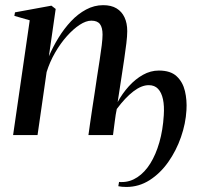

<svg xmlns="http://www.w3.org/2000/svg" viewBox="-20 -536 780 762"><path d="M174 -312.5Q190 -350 212.2 -386.2Q234.5 -422.5 262 -451.8Q289.5 -481 321.8 -498.2Q354 -515.5 389.5 -515.5Q421.5 -515.5 442.5 -502.8Q463.5 -490 474.2 -467Q485 -444 485 -412.5Q485 -393 481.5 -364.2Q478 -335.5 473 -301.5Q468 -267.5 462.5 -232L447 -131Q465.5 -165 491.2 -193.5Q517 -222 547.2 -239Q577.5 -256 610.5 -256Q657 -256 681.2 -233.2Q705.5 -210.5 714 -174.5Q722.5 -138.5 720 -99Q717 -45.5 698.2 8.2Q679.5 62 647.8 107Q616 152 573.8 179Q531.5 206 481.5 206Q471.5 206 464 205.2Q456.5 204.5 449.5 203L452.5 186Q455.5 186.5 458 186.5Q460.5 186.5 463.5 186.5Q496.5 186.5 525.5 167.2Q554.5 148 576.5 112.8Q598.5 77.5 612.5 28.8Q626.5 -20 630 -78.5Q632.5 -115.5 626.8 -142.2Q621 -169 607.2 -183.5Q593.5 -198 570.5 -198Q541.5 -198 509.2 -173.2Q477 -148.5 443.5 -103.5Q439 -83 435.5 -54.2Q432 -25.5 428.5 0H331Q333.5 -19 337.5 -46.5Q341.5 -74 346.2 -105.5Q351 -137 356 -169.2Q361 -201.5 365 -230Q370.5 -265 375.5 -297.5Q380.5 -330 383.8 -356.5Q387 -383 387 -398.5Q387 -426.5 376.8 -440.2Q366.5 -454 342.5 -454Q321.5 -454 296.2 -437.5Q271 -421 245.5 -392.5Q220 -364 198.8 -327.2Q177.5 -290.5 165 -250L129 0H32L98 -455.5L37 -473L39.5 -487L184 -513.5L201 -500.5Z"/></svg>

Font: Merriweather 144pt
Style: Italic
Weight: 400
Italic angle: -7.8°
Version: Version 2.101